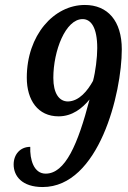

<svg xmlns="http://www.w3.org/2000/svg" viewBox="-20 -744 514 774"><path d="M152 10C379 10 471 -369 471 -545C471 -660 414 -724 322 -724C197 -724 88 -602 88 -431C88 -340 133 -275 216 -275C272 -275 312 -308 341 -343C294 -162 243 -44 164 -44C116 -44 100 -101 102 -152C61 -152 35 -121 35 -81C35 -34 69 10 152 10ZM254 -335C218 -335 195 -368 195 -430C195 -539 244 -667 313 -667C347 -667 372 -633 372 -550C372 -512 365 -455 355 -418C333 -378 299 -336 254 -335Z"/></svg>

Font: Noto Serif Condensed Semi
Style: Italic
Weight: 600
Width: 3
Italic angle: -12°
Designer: Monotype Design Team
Foundry: Monotype Imaging Inc.
Version: Version 1.901